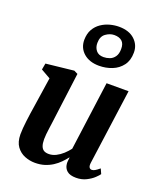

<svg xmlns="http://www.w3.org/2000/svg" viewBox="-161 -988 920 1099"><g transform="rotate(20 299.0 -438.5)"><path d="M184.5 10Q152.5 10 122.2 -2Q92 -14 72 -41.2Q52 -68.5 51.5 -115Q51.5 -132.5 53.2 -153.5Q55 -174.5 57.8 -197.8Q60.5 -221 64 -244.8Q67.5 -268.5 71 -290.5L98.5 -473L40.5 -506L47.5 -544.5L217 -563L240 -551.5L206 -288.5Q203.5 -267 200.5 -245.5Q197.5 -224 194.8 -203.8Q192 -183.5 190.2 -166.2Q188.5 -149 188.5 -136Q188.5 -109.5 194.5 -93.8Q200.5 -78 212.2 -71.2Q224 -64.5 242 -64.5Q264 -64.5 285.5 -75.2Q307 -86 325.8 -103.2Q344.5 -120.5 358.5 -139L415 -558.5H549L486 -100Q483.5 -81 488.8 -72.2Q494 -63.5 504 -63.5Q513 -63.5 523 -69Q533 -74.5 550.5 -89L564 -59Q558.5 -50.5 541.2 -34Q524 -17.5 496.8 -3.8Q469.5 10 435 10Q398 10 379.8 -5.5Q361.5 -21 359 -46.5Q358.5 -49.5 358.5 -54Q358.5 -58.5 359 -63.8Q359.5 -69 360.2 -74.8Q361 -80.5 361.5 -85.5L360 -86.5Q346.5 -69 329.5 -51.8Q312.5 -34.5 290.8 -20.5Q269 -6.5 242.8 1.8Q216.5 10 184.5 10ZM339.5 -637.5Q281 -637.5 245.5 -668.2Q210 -699 210 -748.5Q210.5 -786.5 225.5 -812.8Q240.5 -839 264.8 -855.5Q289 -872 317.2 -879.5Q345.5 -887 372 -887Q433.5 -887 468 -855Q502.5 -823 502 -776Q502 -729 478.8 -698Q455.5 -667 418.2 -652.2Q381 -637.5 339.5 -637.5ZM346.5 -693Q365.5 -693 383.8 -699.8Q402 -706.5 414.2 -723.8Q426.5 -741 426.5 -771Q427 -803 410.2 -818Q393.5 -833 363 -833Q336.5 -833 311.5 -815Q286.5 -797 286.5 -757.5Q286 -731 301 -712Q316 -693 346.5 -693Z"/></g></svg>

Font: Merriweather 28pt
Style: Bold Italic
Weight: 700
Italic angle: -7.8°
Version: Version 2.101